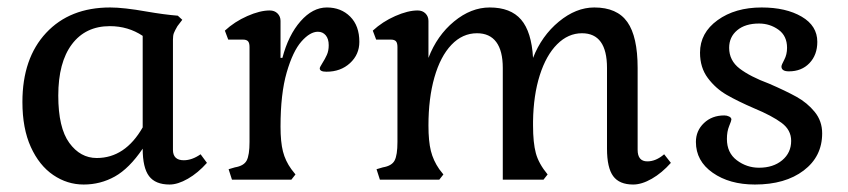

<svg xmlns="http://www.w3.org/2000/svg" viewBox="-20 -481 2270 514"><path d="M40 -208Q40 -325 103.5 -393Q167 -461 275 -461Q311 -461 373 -450Q419 -442 456 -439L468 -428L455 -411Q448 -399 445.5 -392.5Q443 -386 443 -375V-80Q443 -52 472 -52Q494 -52 517 -68L534 -45Q510 -18 483 -2.5Q456 13 434 13Q396 13 379 -9.5Q362 -32 362 -83Q326 -30 287.5 -8.5Q249 13 204 13Q160 13 122.5 -12.5Q85 -38 62.5 -87.5Q40 -137 40 -208ZM362 -140V-385Q323 -411 274 -411Q209 -411 172.5 -362.5Q136 -314 136 -225Q136 -139 165.5 -98.5Q195 -58 239 -58Q315 -58 362 -140Z M592 -28 609 -33Q633 -37 640.5 -51.5Q648 -66 648 -101V-355Q648 -366 644 -370.5Q640 -375 630 -375H591L582 -399Q608 -423 642 -438Q676 -453 702 -453Q715 -453 723 -445Q731 -437 731 -425V-326H736Q752 -387 784.5 -424Q817 -461 855 -461Q893 -461 917.5 -436.5Q942 -412 942 -369Q942 -335 917 -312Q892 -289 854 -289Q836 -289 836 -298Q836 -301 843 -312Q850 -323 855 -334Q860 -345 860 -360Q860 -377 852 -386.5Q844 -396 831 -396Q810 -396 787 -370Q764 -344 747.5 -287Q731 -230 731 -142Q731 -101 737.5 -75.5Q744 -50 760 -28L771 -14L760 0H601Z M1605 -83V-299Q1605 -392 1538 -392Q1501 -392 1471.5 -362.5Q1442 -333 1425 -279.5Q1408 -226 1407 -156V-145Q1407 -99 1414.5 -71Q1422 -43 1446 -14L1435 0H1326V-299Q1326 -345 1308.5 -368.5Q1291 -392 1257 -392Q1218 -392 1188.5 -361Q1159 -330 1143 -274Q1127 -218 1127 -145Q1127 -103 1133.5 -77Q1140 -51 1156 -28L1167 -14L1156 0H997L988 -28L1005 -33Q1029 -37 1036.5 -51.5Q1044 -66 1044 -101V-355Q1044 -366 1040 -370.5Q1036 -375 1026 -375H987L978 -399Q1004 -423 1038 -438Q1072 -453 1098 -453Q1111 -453 1119 -445Q1127 -437 1127 -425V-326Q1150 -386 1195.5 -423.5Q1241 -461 1291 -461Q1347 -461 1375 -428.5Q1403 -396 1407 -326Q1430 -385 1476 -423Q1522 -461 1571 -461Q1632 -461 1659.5 -422Q1687 -383 1687 -299V-80Q1687 -49 1713 -49Q1736 -49 1758 -68L1776 -45Q1752 -18 1725 -2.5Q1698 13 1675 13Q1638 13 1621.5 -9.5Q1605 -32 1605 -83Z M1843 -101Q1843 -131 1864.5 -151.5Q1886 -172 1919 -172Q1926 -172 1932 -169Q1938 -166 1938 -161Q1938 -158 1932 -143.5Q1926 -129 1926 -109Q1926 -72 1952.5 -52Q1979 -32 2012 -32Q2050 -32 2074 -52Q2098 -72 2098 -104Q2098 -133 2072.5 -152Q2047 -171 1999 -191Q1955 -210 1925.5 -227Q1896 -244 1875 -272Q1854 -300 1854 -340Q1854 -393 1901 -427Q1948 -461 2019 -461Q2084 -461 2126 -436.5Q2168 -412 2168 -369Q2168 -334 2147 -312Q2126 -290 2092 -290Q2072 -290 2072 -303Q2072 -307 2079.5 -321Q2087 -335 2087 -353Q2087 -385 2064 -401.5Q2041 -418 2012 -418Q1975 -418 1953.5 -400Q1932 -382 1932 -353Q1932 -319 1960 -297.5Q1988 -276 2039 -257Q2083 -238 2112 -222Q2141 -206 2161 -181.5Q2181 -157 2181 -124Q2181 -62 2131.5 -24.5Q2082 13 2001 13Q1933 13 1888 -18.5Q1843 -50 1843 -101Z"/></svg>

Font: Kurale
Style: Regular
Weight: 400
Designer: Eduardo Rodriguez Tunni
Foundry: Eduardo Rodriguez Tunni
Version: Version 2.000